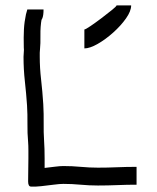

<svg xmlns="http://www.w3.org/2000/svg" viewBox="-20 -683 580 710"><path d="M485 -66V0Q450 0 414 1.5Q378 3 342 3Q310 3 278 0Q246 -3 214 -3Q201 -3 178 0Q155 3 132 5.5Q109 8 95 7Q84 7 84 -12Q84 -34 84.5 -55Q85 -76 85 -97Q85 -108 85 -127Q85 -146 84 -157Q81 -191 81.5 -225Q82 -259 80 -293Q77 -337 72 -382Q67 -427 67 -473Q67 -481 68 -490Q69 -499 68 -507Q67 -547 68.5 -574.5Q70 -602 76 -630Q78 -638 79.5 -642.5Q81 -647 81 -648H141Q141 -627 137 -616.5Q133 -606 134 -613Q129 -585 129.5 -552.5Q130 -520 128 -502Q127 -495 127 -488Q127 -481 127 -473Q127 -432 132 -388.5Q137 -345 140 -298Q142 -261 141.5 -227.5Q141 -194 143 -163Q144 -153 144.5 -132Q145 -111 145 -97Q145 -88 145 -79.5Q145 -71 145 -62Q163 -64 182.5 -66.5Q202 -69 214 -69Q247 -69 279 -66Q311 -63 342 -63Q377 -63 412.5 -64.5Q448 -66 485 -66ZM411 -663H465Q465 -642 446 -615Q427 -588 398.5 -562.5Q370 -537 341 -520.5Q312 -504 292 -504V-574Q296 -574 314.5 -586.5Q333 -599 355.5 -616Q378 -633 394.5 -646.5Q411 -660 411 -663Z"/></svg>

Font: Syne
Style: Italic
Weight: 400
Italic angle: -9°
Designer: Lucas Descroix
Foundry: Bonjour Monde
Version: Version 2.000; ttfautohint (v1.8.3)